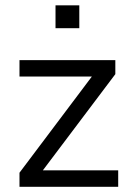

<svg xmlns="http://www.w3.org/2000/svg" viewBox="-20 -717 503 737"><path d="M54.8 0V-54L348.3 -444.1V-423.1H54.8V-486.3H422.7V-432.4L127.3 -40.3V-63.3H433.7V0ZM193.1 -608.7V-696.6H284.4V-608.7Z"/></svg>

Font: Nunito Sans 12pt ExtraLight
Style: Regular
Weight: 200
Version: Version 3.101;gftools[0.9.27]